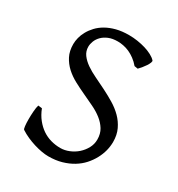

<svg xmlns="http://www.w3.org/2000/svg" viewBox="-157 -733 789 851"><g transform="rotate(30 238.0 -307.5)"><path d="M432.1 -184.1Q432.1 -162.1 426.3 -139.2Q420.4 -116.2 408.4 -94Q396.5 -71.8 378.7 -52Q360.8 -32.2 336.7 -17.6Q312.5 -2.9 282 5.9Q251.5 14.6 214.8 14.6Q198.7 14.6 179.7 11.2Q160.6 7.8 140.6 1.7Q120.6 -4.4 100.8 -13.2Q81.1 -22 64 -33.2Q60.5 -35.2 58.8 -49.8Q57.1 -64.5 57.1 -84.2Q57.1 -104 58.6 -124.5Q60.1 -145 64 -158.2L84 -155.8Q95.2 -127 112.1 -106Q128.9 -85 149.4 -71Q169.9 -57.1 193.6 -50.5Q217.3 -43.9 242.2 -43.9Q264.2 -43.9 286.4 -53Q308.6 -62 326.2 -77.6Q343.8 -93.3 355 -114Q366.2 -134.8 366.2 -158.2Q366.2 -188 353 -209.5Q339.8 -231 318.6 -247.6Q297.4 -264.2 270 -277.3Q242.7 -290.5 214.1 -303.7Q185.5 -316.9 158.2 -331.5Q130.9 -346.2 109.6 -365.7Q88.4 -385.3 75.2 -410.9Q62 -436.5 62 -472.2Q62 -487.3 66.4 -504.9Q70.8 -522.5 80.6 -540Q90.3 -557.6 105.7 -574Q121.1 -590.3 142.8 -602.8Q164.6 -615.2 192.9 -622.6Q221.2 -629.9 256.8 -629.9Q278.8 -629.9 301 -626.5Q323.2 -623 342.5 -617.2Q361.8 -611.3 377.4 -603Q393.1 -594.7 401.9 -585Q405.3 -582 402.1 -573.5Q398.9 -564.9 392.3 -554.9Q385.7 -544.9 377.7 -535.2Q369.6 -525.4 363.8 -520L346.2 -522.9Q332.5 -539.1 317.6 -550Q302.7 -561 287.4 -567.9Q272 -574.7 256.8 -577.6Q241.7 -580.6 228 -580.6Q200.7 -580.6 181.4 -572.5Q162.1 -564.5 149.7 -551.8Q137.2 -539.1 131.3 -523.9Q125.5 -508.8 125.5 -495.1Q125.5 -472.2 138.7 -454.3Q151.9 -436.5 173.3 -421.6Q194.8 -406.7 222.4 -393.6Q250 -380.4 278.8 -366Q307.6 -351.6 335.2 -335Q362.8 -318.4 384.3 -296.9Q405.8 -275.4 418.9 -247.8Q432.1 -220.2 432.1 -184.1Z"/></g></svg>

Font: Gentium Unicode
Style: Regular
Weight: 400
Version: Version 1.009